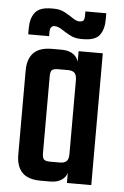

<svg xmlns="http://www.w3.org/2000/svg" viewBox="-49 -672 457 708"><g transform="rotate(5 180.0 -318.0)"><path d="M128.1 -227.4H37.9V-399.5Q37.9 -442.8 59.8 -465.4Q81.7 -487.9 128.2 -487.9H163.6Q194 -487.9 212 -472Q230 -456.1 230 -420.4V-352.5H225.6V-380.3Q225.6 -399.5 217.9 -407.3Q210.2 -415.1 193 -415.1H157.9Q140.1 -415.1 134.1 -409.6Q128.1 -404.1 128.1 -386ZM315.8 0H225.6V-418.2L226.2 -424.5V-487.9H315.8ZM37.9 -260.6H128.1V-102Q128.1 -84.7 134.1 -78.8Q140.1 -72.9 157.9 -72.9H193Q210.2 -72.9 217.9 -80.7Q225.6 -88.4 225.6 -107.6V-133.8H230V-67.5Q230 -31.8 212 -15.9Q194 0 163.6 0H128.2Q81.7 0 59.8 -22.5Q37.9 -45.1 37.9 -88.5ZM230.9 -533.6Q208.2 -533.6 189.8 -543.4Q171.5 -553.3 157.1 -562.7Q142.8 -572.2 130.2 -572.2Q113 -572.2 113 -548.8V-533.6H35.7V-556.2Q35.7 -593.1 52.4 -614.6Q69.2 -636.2 113.4 -636.2H122.1Q144.8 -636.2 162.3 -626.7Q179.9 -617.3 194 -607.5Q208 -597.6 219.6 -597.6Q230.2 -597.6 234.3 -602.3Q238.4 -607 238.4 -621.8V-636.2H315.7V-612.5Q315.7 -576.4 299.6 -555Q283.6 -533.6 238.4 -533.6Z"/></g></svg>

Font: Teko Variable Light
Style: Regular
Weight: 300
Designer: Manushi Parikh, Jonny Pinhorn
Foundry: Indian Type Foundry
Version: Version 3.000